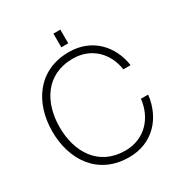

<svg xmlns="http://www.w3.org/2000/svg" viewBox="-202 -1021 1109 1177"><g transform="rotate(-30 352.0 -432.5)"><path d="M372 12C541 12 646 -110 663 -263H612C598 -135 509 -35 372 -35C181 -35 93 -187 93 -360C93 -533 181 -685 372 -685C504 -685 591 -594 609 -473H660C639 -619 534 -732 372 -732C149 -732 41 -557 41 -360C41 -163 149 12 372 12ZM347 -780H396V-877H347Z"/></g></svg>

Font: Aspekta 200
Style: Regular
Weight: 200
Designer: Ivo Dolenc
Version: Version 2.000